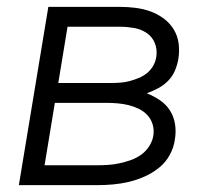

<svg xmlns="http://www.w3.org/2000/svg" viewBox="-20 -540 640 560"><path d="M35 0 121 -520H329Q353 -520 376 -517Q399 -514 419.5 -506.5Q440 -499 457.5 -486Q475 -473 486.5 -454.5Q498 -436 501 -413Q504 -390 500 -367Q497 -350 490 -333.5Q483 -317 470 -304Q457 -291 441 -282.5Q425 -274 408 -268Q428 -260 446 -248Q464 -236 475.5 -218Q487 -200 490.5 -178Q494 -156 490 -133Q487 -110 475 -88Q463 -66 443.5 -50.5Q424 -35 401.5 -25Q379 -15 355.5 -9.5Q332 -4 309 -2Q286 0 263 0ZM150 -298H305Q318 -298 331.5 -299Q345 -300 358 -303.5Q371 -307 384.5 -312.5Q398 -318 409 -327Q420 -336 427 -348.5Q434 -361 436 -375Q439 -396 431.5 -414.5Q424 -433 407.5 -444Q391 -455 370.5 -458.5Q350 -462 329 -462H177ZM110 -58H263Q279 -58 295 -59Q311 -60 327.5 -63.5Q344 -67 360 -72.5Q376 -78 390.5 -88Q405 -98 414.5 -112.5Q424 -127 427 -143Q430 -160 425.5 -176Q421 -192 410.5 -203.5Q400 -215 386 -222Q372 -229 356.5 -233Q341 -237 324 -238.5Q307 -240 291 -240H140Z"/></svg>

Font: Iosevka SS04 Lt Ex Obl
Style: Regular
Weight: 300
Width: 7
Italic angle: -9°
Monospace: yes
Designer: Belleve Invis
Foundry: Belleve Invis
Version: Version 19.0.0; ttfautohint (v1.8.4)